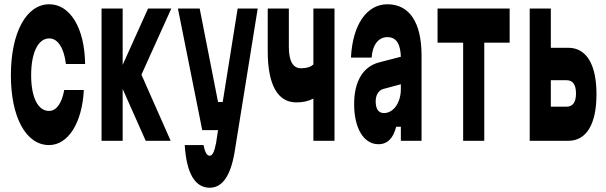

<svg xmlns="http://www.w3.org/2000/svg" viewBox="-20 -660 2840 900"><path d="M210 20C299 20 365 -83 373 -238H281C270 -177 245 -140 210 -140C158 -140 126 -203 126 -307C126 -414 159 -480 211 -480C251 -480 280 -435 289 -360H379C377 -528 309 -640 211 -640C103 -640 31 -507 31 -307C31 -112 101 20 210 20Z M555 0V-243L663 0H780L643 -310L783 -620H674L555 -356V-620H456V0Z M928 -50H1002L993 10C985 51 976 70 963 70C950 70 941 55 934 20H846C854 152 894 220 963 220C1022 220 1060 165 1079 57L1188 -620H1094L1024 -182H1002L916 -620H814Z M1548 0V-620H1449V-358C1436 -346 1418 -340 1391 -340C1354 -340 1334 -372 1334 -440V-620H1235V-420C1235 -263 1281 -180 1369 -180C1401 -180 1426 -186 1449 -198V0Z M1859 -66V0H1956V-400C1956 -555 1899 -640 1796 -640C1700 -640 1633 -546 1625 -390H1722C1726 -450 1754 -486 1796 -486C1818 -486 1834 -477 1844 -460C1853 -445 1858 -423 1859 -394L1755 -367C1682 -347 1640 -279 1640 -172C1640 -60 1684 16 1754 16C1797 16 1824 -13 1837 -66ZM1859 -242C1859 -180 1825 -130 1780 -130C1753 -130 1741 -150 1741 -186C1741 -215 1756 -238 1777 -243L1859 -265Z M2250 0V-460H2369V-620H2031V-460H2151V0Z M2644 0C2729 0 2776 -78 2776 -218C2776 -358 2729 -436 2644 -436H2562V-620H2463V0ZM2562 -284H2636C2665 -284 2680 -263 2680 -222C2680 -181 2665 -160 2636 -160H2562Z"/></svg>

Font: Yard Headline
Style: Regular
Weight: 400
Monospace: yes
Designer: Roman Shamin
Foundry: Evil Martians
Version: Version 1.000